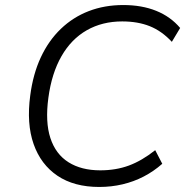

<svg xmlns="http://www.w3.org/2000/svg" viewBox="-20 -733 751 762"><path d="M374 9Q274 9 208 -35.5Q142 -80 113.5 -161Q85 -242 100 -354Q111 -439 142 -505.5Q173 -572 221.5 -618.5Q270 -665 332.5 -689Q395 -713 469 -713Q543 -713 600 -690Q657 -667 695 -622L662 -567Q622 -610 574.5 -629Q527 -648 465 -648Q386 -648 324.5 -613Q263 -578 224 -510Q185 -442 172 -345Q159 -249 180 -185Q201 -121 252 -89Q303 -57 378 -57Q440 -57 491.5 -76Q543 -95 596 -137L624 -83Q590 -53 550.5 -32.5Q511 -12 466.5 -1.5Q422 9 374 9Z"/></svg>

Font: Nunito Sans 7pt Light
Style: Italic
Weight: 300
Italic angle: -9°
Designer: Vernon Adams
Foundry: Vernon Adams
Version: Version 3.101;gftools[0.9.27]